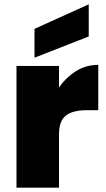

<svg xmlns="http://www.w3.org/2000/svg" viewBox="-20 -865 487 885"><path d="M252 0H56V-561H252V-462Q284 -508 330 -537Q376 -566 433 -566V-357H378Q317 -357 284.5 -333Q252 -309 252 -245ZM389 -845V-697L139 -599V-732Z"/></svg>

Font: SVN-Poppins ExtraBold
Style: Regular
Weight: 800
Designer: Ninad Kale (Devanagari), Jonny Pinhorn (Latin)
Foundry: Indian Type Foundry
Version: Version 3.002 2017; ttfautohint (v1.8.3)